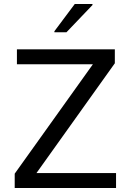

<svg xmlns="http://www.w3.org/2000/svg" viewBox="-20 -933 646 953"><path d="M53 0V-71L441 -614H64V-688H550V-619L161 -74H556V0ZM250 -773V-778L351 -913H439V-908L310 -773Z"/></svg>

Font: Saira Thin
Style: Regular
Weight: 400
Version: Version 1.101